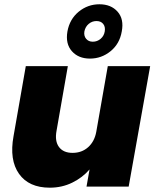

<svg xmlns="http://www.w3.org/2000/svg" viewBox="-20 -869 726 894"><path d="M679.2 -561 579.1 0H382.8L397 -80.1Q364.3 -42 316.4 -18.6Q268.6 4.9 211.9 4.9Q114.3 4.9 68.6 -59.6Q22.9 -124 43 -234.9L100.1 -561H295.9L243.2 -259.8Q234.4 -211.9 254.6 -184.6Q274.9 -157.2 317.9 -157.2Q360.8 -157.2 390.4 -183.6Q419.9 -210 428.2 -254.9L481.9 -561ZM373 -723.1Q369.6 -702.1 380.9 -688.5Q392.1 -674.8 412.1 -674.8Q432.6 -674.8 448.5 -688.2Q464.4 -701.7 467.8 -723.1Q471.2 -744.6 460.4 -757.8Q449.7 -771 429.2 -771Q408.7 -771 393.1 -757.8Q377.4 -744.6 373 -723.1ZM293.9 -722.2Q304.2 -779.8 346.4 -814.5Q388.7 -849.1 442.9 -849.1Q497.1 -849.1 527.6 -814.5Q558.1 -779.8 546.9 -722.2Q537.1 -665 494.9 -630.6Q452.6 -596.2 398.9 -596.2Q345.2 -596.2 314.7 -630.6Q284.2 -665 293.9 -722.2Z"/></svg>

Font: Poppins ExtraBold
Style: Italic
Weight: 800
Italic angle: -10°
Designer: Ninad Kale (Devanagari), Jonny Pinhorn (Latin)
Foundry: Indian Type Foundry
Version: Version 3.200;PS 1.000;hotconv 16.6.54;makeotf.lib2.5.65590